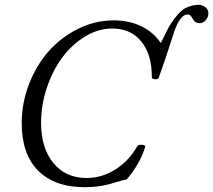

<svg xmlns="http://www.w3.org/2000/svg" viewBox="-20 -760 882 794"><path d="M331.1 14.2Q206.1 14.2 137.9 -54.2Q69.8 -122.6 69.8 -250Q69.8 -335 100.6 -413.6Q131.3 -492.2 182.6 -549.6Q233.9 -606.9 304.2 -641.4Q374.5 -675.8 450.2 -675.8Q513.7 -675.8 564.2 -651.4Q614.7 -627 645 -582L671.9 -636.2Q686.5 -665 706.5 -689.7Q726.6 -714.4 744.1 -725.1Q772.5 -740.2 801.8 -740.2Q815.9 -740.2 828.9 -730.5Q841.8 -720.7 841.8 -706.1Q841.8 -688.5 830.6 -676.3Q819.3 -664.1 805.2 -664.1Q786.1 -664.1 776.9 -682.1Q768.1 -700.2 756.8 -700.2Q723.6 -700.2 699.2 -625Q658.7 -498.5 636.2 -438Q633.3 -431.6 620.6 -432.4Q607.9 -433.1 607.9 -439.9Q608.4 -534.2 564.7 -588.1Q521 -642.1 443.8 -642.1Q387.2 -642.1 333 -609.6Q278.8 -577.1 238.8 -523.9Q198.7 -470.7 174.3 -398.7Q149.9 -326.7 149.9 -251Q149.9 -147.9 200.7 -85.9Q251.5 -23.9 337.9 -23.9Q401.9 -23.9 457.8 -59.6Q513.7 -95.2 547.9 -155.8Q552.2 -162.6 567.9 -161.1Q581.1 -160.2 580.6 -153.3Q580.1 -152.3 580.1 -151.9Q569.8 -116.7 548.8 -80.8Q527.8 -44.9 503.9 -18.1Q489.7 -16.1 454.1 -4.9Q396 14.2 331.1 14.2Z"/></svg>

Font: Junicode SmCond
Style: Italic
Weight: 400
Width: 4
Italic angle: -11°
Designer: Peter S. Baker
Version: Version 2.206